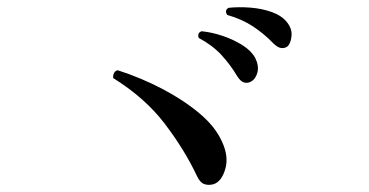

<svg xmlns="http://www.w3.org/2000/svg" viewBox="-20 -693 1040 541"><path d="M582 -174Q567 -170 555 -174.5Q543 -179 534 -199Q500 -271 444.5 -344Q389 -417 299 -473Q298 -481 301.5 -487.5Q305 -494 312 -495Q377 -474 436.5 -443Q496 -412 541 -374.5Q586 -337 605 -295Q625 -253 615 -217.5Q605 -182 582 -174ZM687 -463Q678 -458 668 -460.5Q658 -463 648 -479Q629 -511 603.5 -538.5Q578 -566 540 -586Q535 -600 548 -605Q578 -602 608.5 -591.5Q639 -581 663.5 -565.5Q688 -550 699 -530Q710 -508 705.5 -489.5Q701 -471 687 -463ZM792 -564Q785 -557 774 -557.5Q763 -558 750 -571Q724 -598 693 -618.5Q662 -639 620 -651Q612 -664 624 -671Q653 -674 685.5 -671.5Q718 -669 746 -659Q774 -649 789 -630Q803 -612 801.5 -593Q800 -574 792 -564Z"/></svg>

Font: Zen Old Mincho Medium
Style: Regular
Weight: 500
Designer: Yoshimichi Ohira
Foundry: Positype
Version: Version 1.500